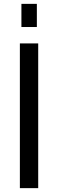

<svg xmlns="http://www.w3.org/2000/svg" viewBox="-20 -975 301 995"><path d="M178 0H83V-750H178ZM91 -835V-955H171V-835Z"/></svg>

Font: Mohave Light Medium
Style: Regular
Weight: 500
Version: Version 2.003